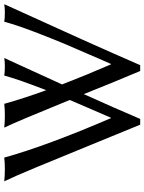

<svg xmlns="http://www.w3.org/2000/svg" viewBox="95 -784 698 929"><g transform="rotate(-90 444.5 -319.0)"><path d="M600.1 -131.8Q616.2 -167.5 618.2 -172.9Q666.5 -284.2 693.4 -346.9Q720.2 -409.7 755.1 -501.2Q790 -592.8 804.2 -647.9Q820.8 -645 849.1 -645Q871.1 -645 889.2 -647.9Q695.8 -224.6 594.2 9.8H565.9Q504.4 -135.7 454.1 -263.2Q385.3 -110.8 334 9.8H306.2Q273.9 -67.9 210.2 -224.6Q146.5 -381.3 100.3 -492.2Q54.2 -603 32.2 -647.9Q58.1 -645 91.8 -645Q121.1 -645 147 -647.9Q203.6 -443.8 337.9 -131.8H339.8Q350.6 -157.7 380.4 -225.6Q410.2 -293.5 425.8 -331.1Q322.3 -585.4 292 -647.9Q317.9 -645 352.1 -645Q381.8 -645 407.2 -647.9Q432.1 -558.1 473.1 -444.8Q525.4 -579.6 543.9 -647.9Q560.5 -645 588.9 -645Q610.4 -645 628.9 -647.9Q613.8 -614.7 569.3 -517.8Q524.9 -420.9 501 -368.2Q545.9 -251.5 598.1 -131.8Z"/></g></svg>

Font: Linear Smooth
Style: Regular
Weight: 400
Designer: Philipp H. Poll, Flanker
Foundry: Philipp H. Poll, reworked by Flanker
Version: Version 1.061 | FøM Fix